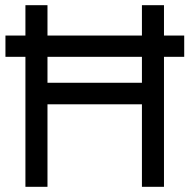

<svg xmlns="http://www.w3.org/2000/svg" viewBox="-20 -720 731 740"><path d="M527 0V-700H612V0ZM78 0V-700H163V0ZM122 -318V-401H577V-318ZM1 -501V-583H690V-501Z"/></svg>

Font: Fustat Medium
Style: Regular
Weight: 500
Designer: Mohamed Gaber, Khaled Hosny, Laura Garcia Mut
Foundry: Kief Type Foundry, Alif Type Foundry, Hard Type Foundry
Version: Version 1.007